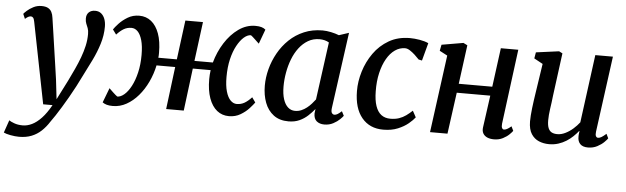

<svg xmlns="http://www.w3.org/2000/svg" viewBox="-92 -751 3859 1184"><g transform="rotate(5 1837.5 -159.0)"><path d="M85.5 -465.5Q82 -484 76.2 -490.2Q70.5 -496.5 62.5 -496.5Q54.5 -496.5 46 -492Q37.5 -487.5 27 -478L14 -508Q18 -514 33.5 -528Q49 -542 72.2 -554Q95.5 -566 122.5 -566Q147.5 -566 162.5 -558Q177.5 -550 185.2 -535Q193 -520 195.5 -499Q202.5 -451.5 209.5 -404.5Q216.5 -357.5 223.2 -310.5Q230 -263.5 237 -216.2Q244 -169 250.5 -122.5L264.5 -1.5L325.5 -121.5Q344.5 -160.5 362 -198.2Q379.5 -236 393 -272.5Q406.5 -309 414.8 -345.5Q423 -382 423 -418.5Q423 -440.5 417.5 -454.8Q412 -469 406.5 -482Q401 -495 401 -513.5Q401 -538 415.5 -551.8Q430 -565.5 454.5 -565.5Q477 -565.5 492 -553.2Q507 -541 514.8 -520Q522.5 -499 522.5 -473Q522.5 -419 506 -366Q489.5 -313 465 -262.8Q440.5 -212.5 416.5 -166Q398.5 -128.5 379 -91.5Q359.5 -54.5 339.8 -20.2Q320 14 301.8 44Q283.5 74 267.5 98.2Q251.5 122.5 239 139.5Q217.5 173.5 191 198.2Q164.5 223 131 236.2Q97.5 249.5 54 249.5Q29.5 249.5 0.5 244Q-28.5 238.5 -41.5 231.5L-14.5 153.5Q-5.5 160.5 17.5 169Q40.5 177.5 71 177.5Q98.5 177.5 127.5 163.5Q156.5 149.5 185.8 118.5Q215 87.5 243 37H185Z M613.5 10Q590.5 10 575.2 5.5Q560 1 549.5 -7L584 -97.5Q587 -94.5 594 -87.8Q601 -81 609.2 -73.2Q617.5 -65.5 624.8 -59.2Q632 -53 636 -50.5Q657 -50.5 679.2 -69.5Q701.5 -88.5 720.5 -124.2Q739.5 -160 751.2 -209.5Q763 -259 763 -319Q763 -374 752.8 -409.8Q742.5 -445.5 725.5 -462.8Q708.5 -480 687 -480Q660.5 -480 639.2 -467.5Q618 -455 595.5 -430.5L573.5 -460.5Q582.5 -474.5 604 -497.8Q625.5 -521 657 -540Q688.5 -559 728.5 -559Q771 -559 802.5 -533.8Q834 -508.5 851.5 -460.2Q869 -412 869 -342.5Q869 -334.5 868.8 -326.5Q868.5 -318.5 867.5 -311H982L1013.5 -554H1122.5L1091 -311H1205Q1223 -377 1258.8 -433.5Q1294.5 -490 1343 -524.5Q1391.5 -559 1447 -559Q1469.5 -559 1484.8 -554.5Q1500 -550 1510 -541L1477 -451.5Q1473.5 -454.5 1466.5 -461.2Q1459.5 -468 1451.2 -475.8Q1443 -483.5 1436 -489.8Q1429 -496 1424.5 -499Q1403.5 -499 1381.2 -479.8Q1359 -460.5 1339.5 -425Q1320 -389.5 1308.2 -340Q1296.5 -290.5 1296.5 -230Q1296.5 -175.5 1307 -139.8Q1317.5 -104 1335 -86.5Q1352.5 -69 1373.5 -69Q1400 -69 1421.5 -81.5Q1443 -94 1465.5 -118.5L1487 -88Q1477.5 -74.5 1456.2 -51Q1435 -27.5 1403.5 -8.8Q1372 10 1332 10Q1289.5 10 1258 -15.2Q1226.5 -40.5 1209 -89Q1191.5 -137.5 1191.5 -206.5Q1191.5 -220 1192.5 -234.5Q1193.5 -249 1195.5 -263H1085L1052 0H943L976 -263H860.5Q849.5 -209.5 826.2 -160.2Q803 -111 770.2 -72.8Q737.5 -34.5 697.5 -12.2Q657.5 10 613.5 10Z M1960.5 -95.5Q1957.5 -72.5 1964 -64Q1970.5 -55.5 1979.5 -55.5Q1988.5 -55.5 1998.8 -61.5Q2009 -67.5 2024 -81L2038 -54Q2033.5 -47 2017.8 -31.5Q2002 -16 1977.5 -3Q1953 10 1922.5 10Q1893.5 10 1875.2 -5Q1857 -20 1857 -53L1860.5 -80.5Q1843 -59 1820.5 -38Q1798 -17 1768.5 -3.5Q1739 10 1700.5 10Q1645 10 1608.5 -17.5Q1572 -45 1554.2 -92Q1536.5 -139 1536.5 -197Q1536.5 -247.5 1550.2 -300Q1564 -352.5 1590.8 -400.2Q1617.5 -448 1657 -485.8Q1696.5 -523.5 1748 -545.2Q1799.5 -567 1862.5 -567Q1886.5 -567 1915 -561Q1943.5 -555 1964.5 -546.5L2025.5 -566.5ZM1907 -496.5Q1894.5 -504 1879.5 -507.8Q1864.5 -511.5 1848.5 -511.5Q1809 -511.5 1777.5 -493Q1746 -474.5 1722.2 -443.2Q1698.5 -412 1683 -372Q1667.5 -332 1659.8 -288.2Q1652 -244.5 1652 -202Q1652 -155.5 1662.5 -123.2Q1673 -91 1691.8 -74.5Q1710.5 -58 1735.5 -58Q1756.5 -58 1774.5 -65.8Q1792.5 -73.5 1808 -85.8Q1823.5 -98 1836 -112.2Q1848.5 -126.5 1858.5 -139.5Z M2287 10Q2203 10 2154.5 -48.5Q2106 -107 2105.5 -213.5Q2105 -272.5 2123.8 -334.5Q2142.5 -396.5 2179.8 -449.2Q2217 -502 2273 -534.5Q2329 -567 2403 -567Q2431 -567 2463.5 -561.5Q2496 -556 2518 -545.5L2488.5 -435.5L2467.5 -440Q2455 -453.5 2439.5 -467.8Q2424 -482 2408.2 -492Q2392.5 -502 2378.5 -502Q2345 -502 2316 -481.8Q2287 -461.5 2265.5 -424Q2244 -386.5 2232 -335.2Q2220 -284 2221 -222Q2221.5 -167 2233.8 -131.2Q2246 -95.5 2269 -78.2Q2292 -61 2325 -61Q2355.5 -61 2378.8 -69Q2402 -77 2421.5 -91Q2441 -105 2459.5 -122.5L2481 -83Q2468.5 -66 2442.2 -44Q2416 -22 2377.2 -6Q2338.5 10 2287 10Z M3014.5 -91Q3012.5 -72.5 3017 -64Q3021.5 -55.5 3029 -55.5Q3037.5 -55.5 3047.8 -60.8Q3058 -66 3074 -79.5L3087 -52.5Q3082.5 -45.5 3067.2 -30.2Q3052 -15 3027.8 -2.5Q3003.5 10 2973 10Q2949 10 2931.5 2.5Q2914 -5 2905.2 -20.2Q2896.5 -35.5 2899.5 -57.5L2927 -256.5H2719.5L2684.5 0H2576.5L2641 -479.5L2592.5 -505L2600 -543L2734 -566L2759 -553.5L2727 -312.5H2934.5L2966.5 -553.5H3074.5Z M3313.5 10Q3280 10 3251 -2Q3222 -14 3203.8 -42Q3185.5 -70 3185 -119.5Q3185 -136.5 3186.5 -157.5Q3188 -178.5 3190.8 -201.8Q3193.5 -225 3196.8 -248.5Q3200 -272 3203.5 -294L3231.5 -479.5L3177.5 -509L3184 -547L3326 -566L3347.5 -555L3312.5 -290Q3310.5 -268.5 3307.5 -247.8Q3304.5 -227 3301.8 -207.5Q3299 -188 3297.5 -170Q3296 -152 3296 -136.5Q3296 -105 3303.5 -87.5Q3311 -70 3325 -63Q3339 -56 3359 -56Q3384 -56 3409.2 -68.5Q3434.5 -81 3456.5 -100.5Q3478.5 -120 3494.5 -141L3550.5 -562H3659.5L3596 -92Q3593.5 -73 3598.2 -64.2Q3603 -55.5 3611.5 -55.5Q3621 -55.5 3632.2 -62Q3643.5 -68.5 3661.5 -84.5L3674.5 -57.5Q3670 -50 3653.8 -33.8Q3637.5 -17.5 3612 -4Q3586.5 9.5 3554.5 9.5Q3522 9.5 3506.2 -7Q3490.5 -23.5 3491 -51Q3491 -53 3491 -57Q3491 -61 3491.5 -66Q3492 -71 3492.8 -76.5Q3493.5 -82 3494 -86.5L3492.5 -87.5Q3478 -69.5 3460 -52.2Q3442 -35 3419.8 -21Q3397.5 -7 3371 1.5Q3344.5 10 3313.5 10Z"/></g></svg>

Font: Merriweather 20pt Medium
Style: Italic
Weight: 500
Italic angle: -7.8°
Version: Version 2.101